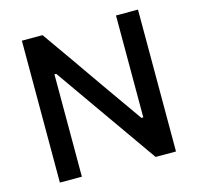

<svg xmlns="http://www.w3.org/2000/svg" viewBox="-104 -823 960 932"><g transform="rotate(-15 376.0 -356.5)"><path d="M84.5 0V-713H188.5Q247.5 -629 301.5 -552.5Q355 -476 407.5 -400.5L548 -201H557.5V-713H668V0H565.5Q516.5 -69.5 463 -146Q409.5 -222 345.5 -313L204 -514.5H195V0Z"/></g></svg>

Font: Heraclito Medium
Style: Regular
Weight: 500
Designer: Kostas Bartsokas (font) & Cristiano Sobral (main changes)
Foundry: Kostas Bartsokas (font) & Cristiano Sobral (main changes)
Version: Version 1.00;July 8, 2020;FontCreator 13.0.0.2655 64-bit